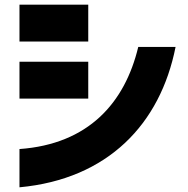

<svg xmlns="http://www.w3.org/2000/svg" viewBox="-20 -733 803 818"><path d="M63 -98V65C440 30 663 -205 728 -533H569C512 -295 357 -119 63 -98ZM63 -313H356V-470H63ZM63 -556H356V-713H63Z"/></svg>

Font: コーポレート・ロゴ ver3 Bold
Style: Regular
Weight: 700
Designer: [KANA_main] LOGOTYPE.JP [Source Han Sans] Ryoko NISHIZUKA 西塚涼子 (kana, bopomofo & ideographs); Paul D. Hunt (Latin, Greek
Version: Version 12.001;FEAKit 1.0